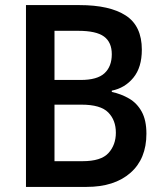

<svg xmlns="http://www.w3.org/2000/svg" viewBox="-20 -734 640 754"><path d="M82 0V-714H292Q411 -714 474 -673Q537 -632 537 -539Q537 -469 503.5 -428.5Q470 -388 419 -378V-373Q456 -365 487 -347Q518 -329 536.5 -295.5Q555 -262 555 -209Q555 -110 492 -55Q429 0 320 0ZM194 -420H297Q362 -420 390.5 -446.5Q419 -473 419 -521Q419 -568 388.5 -590.5Q358 -613 287 -613H194ZM194 -101H304Q377 -101 406 -133Q435 -165 435 -213Q435 -262 405 -292.5Q375 -323 300 -323H194Z"/></svg>

Font: Noto Sans Mono SemiBold
Style: Regular
Weight: 600
Designer: Monotype Design Team
Foundry: Monotype Imaging Inc.
Version: Version 2.014; ttfautohint (v1.8.4.7-5d5b)